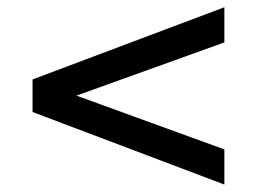

<svg xmlns="http://www.w3.org/2000/svg" viewBox="-20 -566 690 516"><path d="M583 -70 67.5 -265V-352.5L583 -546.5V-452L185.5 -309L583 -164.5Z"/></svg>

Font: Azeret Mono Thin
Style: Regular
Weight: 100
Designer: Martin Vácha
Foundry: Displaay
Version: Version 1.002